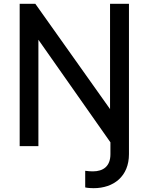

<svg xmlns="http://www.w3.org/2000/svg" viewBox="-20 -765 778 1005"><path d="M470 220C575 220 655 158 655 42V-745H556V-194L165 -745H83V0H181V-557L558 -20V42C558 105 521 132 466 132C454 132 440 131 426 129V216C437 219 458 220 470 220Z"/></svg>

Font: Mluvka Medium
Style: Regular
Weight: 500
Designer: Modified by Jiří Krblich, Original typeface by Gumpita Rahayu
Foundry: Gumpita Rahayu & Jiří Krblich
Version: Version 2.000;Glyphs 3.1.1 (3134)